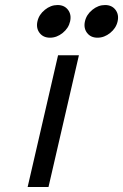

<svg xmlns="http://www.w3.org/2000/svg" viewBox="-20 -744 490 764"><path d="M326.5 -613Q312 -632 318 -659Q324 -686 347.5 -705Q371 -724 398 -724Q425 -724 439.5 -705Q454 -686 448 -659Q442 -632 418.5 -613Q395 -594 368 -594Q341 -594 326.5 -613ZM137.5 -613Q123 -632 129 -659Q135 -686 158.5 -705Q182 -724 209 -724Q236 -724 250.5 -705Q265 -686 259 -659Q253 -632 229.5 -613Q206 -594 179 -594Q152 -594 137.5 -613ZM294 -524 173 0H90L211 -524Z"/></svg>

Font: Miedinger
Style: Italic
Weight: 400
Italic angle: -13°
Version: Version 001.000